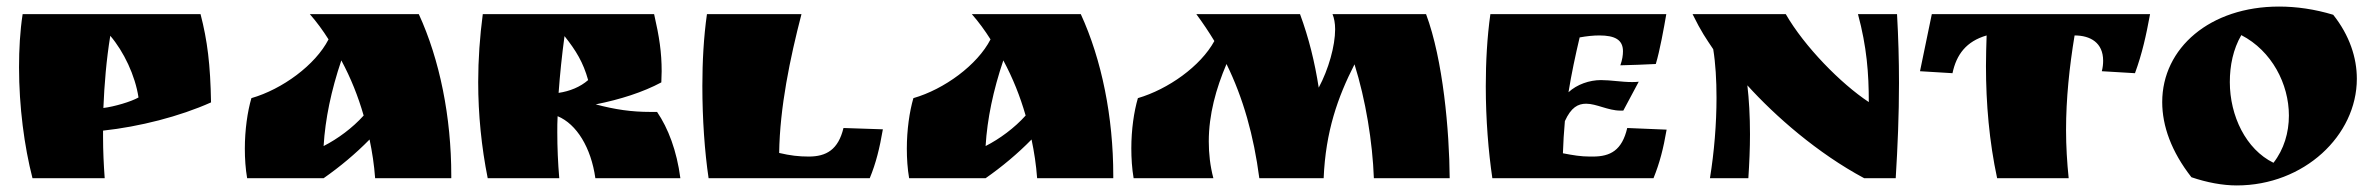

<svg xmlns="http://www.w3.org/2000/svg" viewBox="-20 -543 7232 585"><path d="M294 -145C405 -157 527 -188 623 -231C621 -346 612 -419 591 -500H49C41 -448 38 -393 38 -338C38 -218 54 -97 79 0H299C296 -41 294 -83 294 -125C294 -132 294 -138 294 -145ZM295 -214C298 -287 304 -360 316 -434C357 -386 392 -313 402 -246C379 -233 328 -218 295 -214Z M924 -500C945 -476 964 -450 981 -423C941 -345 840 -271 746 -244C734 -203 726 -147 726 -90C726 -60 728 -29 733 0H966C1016 -35 1064 -75 1106 -118C1114 -80 1120 -41 1123 0H1355V-8C1355 -186 1320 -361 1256 -500ZM1088 -191C1054 -153 1009 -120 966 -98C971 -181 989 -267 1020 -359C1049 -305 1071 -250 1088 -191Z M1795 -225C1870 -240 1939 -262 1995 -292C1995 -304 1996 -315 1996 -326C1996 -383 1989 -430 1973 -500H1451C1442 -432 1437 -362 1437 -293C1437 -194 1447 -95 1466 0H1684C1680 -47 1678 -93 1678 -140C1678 -156 1678 -172 1679 -189C1737 -165 1781 -93 1794 0H2053C2042 -84 2016 -152 1982 -202H1961C1905 -202 1855 -209 1795 -225ZM1700 -433C1735 -389 1757 -353 1772 -299C1748 -278 1716 -265 1682 -260C1686 -316 1692 -374 1700 -433Z M2354 -77C2356 -216 2387 -365 2422 -500H2134C2124 -430 2120 -355 2120 -281C2120 -180 2127 -81 2139 0H2630C2649 -46 2660 -91 2670 -149L2550 -153C2534 -87 2498 -66 2444 -66C2414 -66 2388 -69 2354 -77Z M2941 -500C2962 -476 2981 -450 2998 -423C2958 -345 2857 -271 2763 -244C2751 -203 2743 -147 2743 -90C2743 -60 2745 -29 2750 0H2983C3033 -35 3081 -75 3123 -118C3131 -80 3137 -41 3140 0H3372V-8C3372 -186 3337 -361 3273 -500ZM3105 -191C3071 -153 3026 -120 2983 -98C2988 -181 3006 -267 3037 -359C3066 -305 3088 -250 3105 -191Z M3625 -500C3645 -473 3663 -446 3680 -418C3638 -341 3539 -271 3447 -244C3435 -203 3427 -148 3427 -91C3427 -61 3429 -29 3434 0H3677C3667 -38 3663 -75 3663 -112C3663 -194 3685 -273 3717 -348C3768 -244 3800 -130 3817 0H4013C4019 -143 4056 -247 4107 -347C4141 -239 4162 -110 4166 0H4397C4396 -144 4377 -361 4325 -500H4040C4045 -488 4048 -472 4048 -454C4048 -403 4028 -332 3998 -276C3986 -353 3968 -427 3941 -500Z M4521 -500C4511 -429 4507 -354 4507 -280C4507 -179 4515 -81 4527 0H5018C5037 -47 5048 -90 5058 -148L4938 -153C4922 -85 4887 -66 4833 -66H4824C4797 -66 4773 -70 4742 -76C4743 -108 4745 -141 4748 -174C4767 -216 4788 -227 4813 -227C4844 -227 4880 -206 4917 -206H4926L4973 -294C4966 -293 4959 -293 4952 -293C4921 -293 4888 -299 4858 -299C4823 -299 4785 -286 4759 -262C4768 -318 4780 -374 4793 -429C4815 -433 4835 -435 4853 -435C4900 -435 4925 -422 4925 -387C4925 -375 4923 -361 4917 -344C4958 -345 4983 -346 5025 -348C5037 -387 5050 -459 5057 -500Z M5641 -500C5668 -400 5674 -319 5674 -232C5589 -288 5478 -401 5421 -500H5137C5164 -445 5178 -426 5200 -393C5207 -350 5210 -299 5210 -245C5210 -166 5203 -80 5190 0H5307C5310 -45 5312 -91 5312 -134C5312 -189 5309 -241 5304 -283C5389 -189 5518 -76 5660 0H5756C5762 -97 5766 -193 5766 -290C5766 -360 5764 -430 5760 -500Z M6301 -435C6349 -435 6388 -413 6388 -358C6388 -348 6387 -338 6384 -326L6485 -320C6507 -380 6519 -435 6531 -500H5866L5830 -326L5929 -320C5941 -377 5971 -417 6033 -435C6032 -404 6031 -373 6031 -342C6031 -227 6041 -112 6065 0H6283C6278 -48 6275 -98 6275 -147C6275 -242 6285 -338 6301 -435Z M6657 -3C6704 13 6752 22 6795 22C7000 22 7161 -130 7161 -303C7161 -367 7139 -435 7089 -498C7033 -515 6977 -523 6924 -523C6714 -523 6568 -397 6568 -232C6568 -159 6596 -81 6657 -3ZM6809 -436C6902 -388 6954 -287 6954 -191C6954 -139 6939 -88 6907 -47C6823 -88 6774 -190 6774 -293C6774 -343 6784 -393 6809 -436Z"/></svg>

Font: Ruslan Display
Style: Regular
Weight: 400
Designer: Denis Masharov, Vladimir Rabdu
Foundry: Denis Masharov, Vladimir Rabdu
Version: Version 1.001